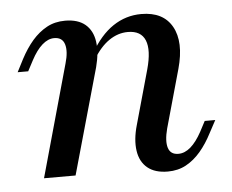

<svg xmlns="http://www.w3.org/2000/svg" viewBox="-40 -472 639 528"><g transform="rotate(-5 280.0 -208.0)"><path d="M403.2 11.3Q367.7 11.3 347.2 -5.6Q326.6 -22.6 322.2 -53.2Q317.7 -83.9 329 -123.4L371 -273.4Q385.5 -325.8 374.2 -353.2Q362.9 -380.6 326.6 -380.6Q299.2 -380.6 274.6 -363.7Q250 -346.8 229.8 -312.9L226.6 -330.6Q254 -379 289.5 -402.8Q325 -426.6 367.7 -426.6Q428.2 -426.6 452.4 -383.5Q476.6 -340.3 456.5 -267.7L411.3 -106.5Q402.4 -72.6 408.5 -53.6Q414.5 -34.7 436.3 -34.7Q454 -34.7 470.2 -48.8Q486.3 -62.9 500.8 -89.5L516.1 -118.5H545.2L526.6 -83.9Q512.1 -55.6 494 -34.3Q475.8 -12.9 453.6 -0.8Q431.5 11.3 403.2 11.3ZM62.1 0 148.4 -308.9Q158.1 -341.9 152 -361.7Q146 -381.5 123.4 -381.5Q106.5 -381.5 90.3 -367.3Q74.2 -353.2 59.7 -325.8L44.4 -296.8H15.3L33.1 -331.5Q48.4 -360.5 66.5 -381.5Q84.7 -402.4 106.9 -414.5Q129 -426.6 157.3 -426.6Q192.7 -426.6 212.9 -409.7Q233.1 -392.7 237.5 -362.1Q241.9 -331.5 231.5 -291.9L149.2 0Z"/></g></svg>

Font: Playfair 5pt SemiExpanded Light Medium
Style: Italic
Weight: 500
Italic angle: -15.6°
Version: Version 2.001;gftools[0.9.30]